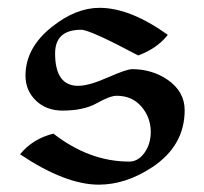

<svg xmlns="http://www.w3.org/2000/svg" viewBox="-20 -475 531 500"><path d="M237.3 5.9Q150.4 5.9 32.2 -73.2Q65.4 -113.8 119.1 -127Q212.9 -54.2 316.4 -54.2Q339.8 -54.2 356.2 -77.1Q372.6 -100.1 372.6 -131.3Q372.6 -168.9 348.4 -197.3Q324.2 -225.6 283.7 -225.6Q266.6 -225.6 232.2 -206.3Q197.8 -187 143.1 -187Q100.6 -187 73.5 -213.1Q46.4 -239.3 46.4 -277.8Q46.4 -351.1 116.2 -405.8Q177.7 -454.6 239.3 -454.6Q318.8 -454.6 417 -384.3Q389.2 -348.6 339.8 -330.6Q214.4 -397.5 191.4 -397.5Q123.5 -397.5 123.5 -335.9Q123.5 -251.5 183.6 -251.5Q211.4 -251.5 260.5 -273.2Q309.6 -294.9 324.2 -294.9Q375.5 -294.9 416 -267.6Q460.9 -236.8 460.9 -188Q460.9 -95.7 376.5 -39.6Q307.6 5.9 237.3 5.9Z"/></svg>

Font: Balgruf
Style: Regular
Weight: 500
Designer: Paul James MIller
Foundry: High-Logic / Made with FontCreator
Version: Version 1.201;March 28, 2021;FontCreator 13.0.0.2683 64-bit